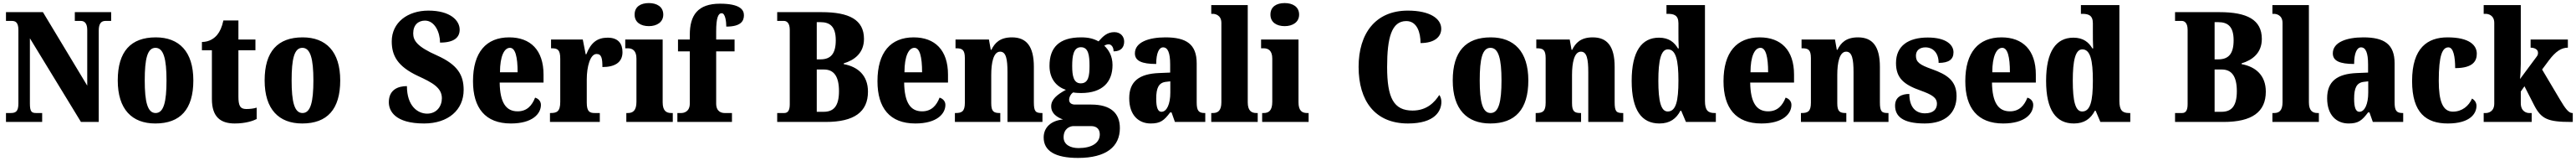

<svg xmlns="http://www.w3.org/2000/svg" viewBox="-20 -793 16801 1047"><path d="M19 0H255V-58H217C187 -58 175 -65 175 -120V-544L508 0H624V-594C624 -641 641 -657 668 -657H705V-714H468V-657H507C530 -657 549 -643 549 -598V-236L260 -714H19V-657H56C79 -657 100 -650 100 -598V-120C100 -65 80 -58 48 -58H19Z M993 10C1156 10 1241 -82 1241 -270C1241 -458 1148 -550 996 -550C833 -550 748 -458 748 -270C748 -82 841 10 993 10ZM995 -58C942 -58 924 -131 924 -270C924 -410 941 -482 994 -482C1047 -482 1066 -410 1066 -270C1066 -131 1048 -58 995 -58Z M1511 10C1584 10 1633 -8 1654 -19V-93C1635 -87 1611 -84 1586 -84C1545 -84 1535 -108 1535 -165V-466H1646V-536H1535V-660H1437C1428 -617 1413 -586 1397 -567C1380 -546 1347 -520 1297 -520V-466H1362V-149C1362 -31 1420 10 1511 10Z M1951 10C2114 10 2199 -82 2199 -270C2199 -458 2106 -550 1954 -550C1791 -550 1706 -458 1706 -270C1706 -82 1799 10 1951 10ZM1953 -58C1900 -58 1882 -131 1882 -270C1882 -410 1899 -482 1952 -482C2005 -482 2024 -410 2024 -270C2024 -131 2006 -58 1953 -58Z M2746 10C2903 10 3004 -78 3004 -208C3004 -305 2965 -372 2831 -432C2699 -490 2675 -530 2675 -576C2675 -632 2709 -659 2752 -659C2815 -659 2850 -583 2850 -516C2945 -516 2978 -552 2978 -600C2978 -660 2917 -724 2774 -724C2639 -724 2535 -647 2535 -524C2535 -431 2573 -361 2706 -299C2802 -255 2862 -222 2862 -154C2862 -102 2828 -54 2766 -54C2704 -54 2634 -104 2634 -233C2575 -233 2516 -209 2516 -128C2516 -72 2556 10 2746 10Z M3312 10C3454 10 3508 -54 3508 -111C3508 -135 3491 -152 3470 -158C3450 -107 3417 -69 3356 -69C3280 -69 3241 -126 3239 -256H3525V-308C3525 -467 3440 -550 3301 -550C3151 -550 3065 -453 3065 -265C3065 -91 3145 10 3312 10ZM3356 -323H3241C3241 -426 3268 -482 3306 -482C3341 -482 3356 -423 3356 -323Z M3567 0H3892V-58H3860C3827 -58 3807 -66 3807 -125V-277C3807 -358 3829 -442 3871 -442C3904 -442 3909 -412 3909 -357C3987 -357 4040 -385 4040 -454C4040 -508 4013 -548 3944 -548C3875 -548 3834 -516 3804 -440H3800L3781 -536H3574V-479H3578C3617 -479 3634 -470 3634 -411V-130C3634 -67 3611 -58 3571 -58H3567Z M4212 -623C4263 -623 4306 -648 4306 -698C4306 -750 4263 -773 4212 -773C4159 -773 4119 -750 4119 -698C4119 -648 4159 -623 4212 -623ZM4065 0H4368V-58H4358C4325 -58 4302 -73 4302 -128V-536H4058V-479H4075C4106 -479 4131 -463 4131 -412V-131C4131 -74 4108 -58 4075 -58H4065Z M4398 0H4754V-58H4707C4687 -58 4651 -65 4651 -120V-459H4771V-536H4651V-589C4651 -679 4665 -707 4687 -707C4711 -707 4717 -650 4717 -620C4812 -620 4832 -656 4832 -694C4832 -729 4807 -769 4676 -769C4531 -769 4479 -694 4479 -567V-536H4402V-459H4479V-120C4479 -65 4439 -58 4423 -58H4398Z M5049 0H5366C5551 0 5641 -65 5641 -197C5641 -303 5575 -359 5483 -376V-381C5553 -402 5615 -448 5615 -540C5615 -665 5518 -714 5339 -714H5049V-657H5093C5110 -657 5131 -645 5131 -599V-115C5131 -77 5120 -58 5095 -58H5049ZM5331 -407H5307V-649H5330C5394 -649 5431 -620 5431 -531C5431 -442 5397 -407 5331 -407ZM5352 -66H5307V-341H5354C5419 -341 5452 -296 5452 -200C5452 -100 5415 -66 5352 -66Z M5950 10C6092 10 6146 -54 6146 -111C6146 -135 6129 -152 6108 -158C6088 -107 6055 -69 5994 -69C5918 -69 5879 -126 5877 -256H6163V-308C6163 -467 6078 -550 5939 -550C5789 -550 5703 -453 5703 -265C5703 -91 5783 10 5950 10ZM5994 -323H5879C5879 -426 5906 -482 5944 -482C5979 -482 5994 -423 5994 -323Z M6208 0H6504V-58H6501C6462 -58 6445 -67 6445 -122V-305C6445 -384 6459 -457 6503 -457C6542 -457 6551 -408 6551 -323V0H6779V-58H6775C6735 -58 6723 -67 6723 -128V-358C6723 -493 6674 -550 6580 -550C6502 -550 6468 -514 6446 -469H6442L6430 -536H6212V-479H6216C6255 -479 6273 -470 6273 -415V-125C6273 -67 6252 -58 6212 -58H6208Z M7011 234C7196 234 7284 160 7284 40C7284 -58 7223 -113 7097 -113H6991C6971 -113 6953 -122 6953 -144C6953 -165 6968 -186 6980 -192C6991 -189 7019 -188 7031 -188C7173 -188 7236 -262 7236 -370C7236 -429 7211 -469 7182 -496C7189 -499 7198 -505 7211 -505C7223 -505 7243 -493 7243 -459C7295 -459 7312 -489 7312 -523C7312 -555 7289 -584 7248 -584C7201 -584 7174 -557 7145 -524C7111 -542 7079 -550 7031 -550C6888 -550 6825 -484 6825 -365C6825 -279 6872 -228 6932 -209C6875 -178 6836 -147 6836 -102C6836 -53 6876 -30 6913 -16C6836 -9 6787 35 6787 101C6787 188 6861 234 7011 234ZM7029 -251C6982 -251 6973 -300 6973 -364C6973 -431 6982 -486 7030 -486C7079 -486 7086 -433 7086 -365C7086 -299 7079 -251 7029 -251ZM7014 170C6962 170 6917 148 6917 100C6917 44 6957 27 6982 27H7096C7136 27 7153 50 7153 81C7153 137 7100 170 7014 170Z M7485 10C7548 10 7572 -9 7612 -62H7621L7643 0H7841V-58H7837C7797 -58 7785 -74 7785 -128V-381C7785 -506 7717 -550 7581 -550C7473 -550 7382 -519 7382 -446C7382 -397 7427 -377 7521 -377C7521 -447 7539 -485 7566 -485C7597 -485 7612 -449 7612 -374V-321L7540 -318C7410 -313 7345 -264 7345 -154C7345 -42 7408 10 7485 10ZM7555 -66C7531 -66 7521 -96 7521 -151C7521 -221 7537 -256 7586 -261L7613 -264V-191C7613 -116 7590 -66 7555 -66Z M7880 0H8183V-58H8174C8142 -58 8118 -73 8118 -128V-760H7880V-703H7891C7904 -703 7946 -696 7946 -644V-128C7946 -73 7923 -58 7891 -58H7880Z M8359 -623C8410 -623 8453 -648 8453 -698C8453 -750 8410 -773 8359 -773C8306 -773 8266 -750 8266 -698C8266 -648 8306 -623 8359 -623ZM8212 0H8515V-58H8505C8472 -58 8449 -73 8449 -128V-536H8205V-479H8222C8253 -479 8278 -463 8278 -412V-131C8278 -74 8255 -58 8222 -58H8212Z M9163 10C9341 10 9381 -73 9381 -131C9381 -146 9376 -166 9367 -175C9338 -130 9288 -74 9193 -74C9070 -74 9027 -156 9027 -358C9027 -547 9056 -656 9152 -656C9223 -656 9245 -580 9245 -513C9337 -513 9380 -554 9380 -606C9380 -671 9308 -724 9162 -724C8951 -724 8841 -575 8841 -358C8841 -137 8948 10 9163 10Z M9700 10C9863 10 9948 -82 9948 -270C9948 -458 9855 -550 9703 -550C9540 -550 9455 -458 9455 -270C9455 -82 9548 10 9700 10ZM9702 -58C9649 -58 9631 -131 9631 -270C9631 -410 9648 -482 9701 -482C9754 -482 9773 -410 9773 -270C9773 -131 9755 -58 9702 -58Z M9996 0H10292V-58H10289C10250 -58 10233 -67 10233 -122V-305C10233 -384 10247 -457 10291 -457C10330 -457 10339 -408 10339 -323V0H10567V-58H10563C10523 -58 10511 -67 10511 -128V-358C10511 -493 10462 -550 10368 -550C10290 -550 10256 -514 10234 -469H10230L10218 -536H10000V-479H10004C10043 -479 10061 -470 10061 -415V-125C10061 -67 10040 -58 10000 -58H9996Z M10803 10C10871 10 10913 -21 10940 -73H10945L10976 0H11171V-58H11163C11120 -58 11100 -75 11100 -137V-760H10849V-703H10857C10895 -703 10927 -696 10927 -642V-590C10927 -551 10927 -508 10929 -478H10924C10900 -518 10865 -548 10800 -548C10688 -548 10622 -460 10622 -267C10622 -75 10688 10 10803 10ZM10857 -68C10813 -68 10796 -135 10796 -268C10796 -400 10813 -472 10858 -472C10911 -472 10927 -400 10927 -269C10927 -136 10911 -68 10857 -68Z M11468 10C11610 10 11664 -54 11664 -111C11664 -135 11647 -152 11626 -158C11606 -107 11573 -69 11512 -69C11436 -69 11397 -126 11395 -256H11681V-308C11681 -467 11596 -550 11457 -550C11307 -550 11221 -453 11221 -265C11221 -91 11301 10 11468 10ZM11512 -323H11397C11397 -426 11424 -482 11462 -482C11497 -482 11512 -423 11512 -323Z M11726 0H12022V-58H12019C11980 -58 11963 -67 11963 -122V-305C11963 -384 11977 -457 12021 -457C12060 -457 12069 -408 12069 -323V0H12297V-58H12293C12253 -58 12241 -67 12241 -128V-358C12241 -493 12192 -550 12098 -550C12020 -550 11986 -514 11964 -469H11960L11948 -536H11730V-479H11734C11773 -479 11791 -470 11791 -415V-125C11791 -67 11770 -58 11730 -58H11726Z M12533 10C12671 10 12741 -61 12741 -168C12741 -270 12676 -309 12581 -343C12498 -372 12476 -390 12476 -431C12476 -466 12502 -485 12538 -485C12586 -485 12624 -450 12624 -384C12691 -384 12721 -407 12721 -453C12721 -501 12674 -549 12553 -549C12428 -549 12346 -496 12346 -383C12346 -284 12399 -242 12507 -204C12579 -178 12613 -159 12613 -118C12613 -85 12592 -56 12535 -56C12476 -56 12433 -94 12433 -182C12382 -182 12340 -162 12340 -106C12340 -41 12384 10 12533 10Z M13045 10C13187 10 13241 -54 13241 -111C13241 -135 13224 -152 13203 -158C13183 -107 13150 -69 13089 -69C13013 -69 12974 -126 12972 -256H13258V-308C13258 -467 13173 -550 13034 -550C12884 -550 12798 -453 12798 -265C12798 -91 12878 10 13045 10ZM13089 -323H12974C12974 -426 13001 -482 13039 -482C13074 -482 13089 -423 13089 -323Z M13506 10C13574 10 13616 -21 13643 -73H13648L13679 0H13874V-58H13866C13823 -58 13803 -75 13803 -137V-760H13552V-703H13560C13598 -703 13630 -696 13630 -642V-590C13630 -551 13630 -508 13632 -478H13627C13603 -518 13568 -548 13503 -548C13391 -548 13325 -460 13325 -267C13325 -75 13391 10 13506 10ZM13560 -68C13516 -68 13499 -135 13499 -268C13499 -400 13516 -472 13561 -472C13614 -472 13630 -400 13630 -269C13630 -136 13614 -68 13560 -68Z M14166 0H14483C14668 0 14758 -65 14758 -197C14758 -303 14692 -359 14600 -376V-381C14670 -402 14732 -448 14732 -540C14732 -665 14635 -714 14456 -714H14166V-657H14210C14227 -657 14248 -645 14248 -599V-115C14248 -77 14237 -58 14212 -58H14166ZM14448 -407H14424V-649H14447C14511 -649 14548 -620 14548 -531C14548 -442 14514 -407 14448 -407ZM14469 -66H14424V-341H14471C14536 -341 14569 -296 14569 -200C14569 -100 14532 -66 14469 -66Z M14801 0H15104V-58H15095C15063 -58 15039 -73 15039 -128V-760H14801V-703H14812C14825 -703 14867 -696 14867 -644V-128C14867 -73 14844 -58 14812 -58H14801Z M15298 10C15361 10 15385 -9 15425 -62H15434L15456 0H15654V-58H15650C15610 -58 15598 -74 15598 -128V-381C15598 -506 15530 -550 15394 -550C15286 -550 15195 -519 15195 -446C15195 -397 15240 -377 15334 -377C15334 -447 15352 -485 15379 -485C15410 -485 15425 -449 15425 -374V-321L15353 -318C15223 -313 15158 -264 15158 -154C15158 -42 15221 10 15298 10ZM15368 -66C15344 -66 15334 -96 15334 -151C15334 -221 15350 -256 15399 -261L15426 -264V-191C15426 -116 15403 -66 15368 -66Z M15945 10C16090 10 16132 -54 16132 -105C16132 -125 16121 -142 16103 -152C16082 -104 16038 -67 15978 -67C15912 -67 15886 -135 15886 -267C15886 -435 15910 -485 15949 -485C15982 -485 15993 -422 15993 -350C16116 -350 16134 -402 16134 -444C16134 -498 16087 -550 15943 -550C15814 -550 15712 -483 15712 -266C15712 -58 15805 10 15945 10Z M16179 0H16492V-58H16475C16461 -58 16421 -66 16421 -122V-198L16445 -232L16509 -107C16555 -19 16598 0 16748 0H16760V-58H16756C16734 -58 16711 -87 16678 -143L16560 -341L16604 -400C16649 -460 16687 -483 16728 -483V-536H16485V-483C16514 -483 16533 -469 16533 -452C16533 -447 16535 -437 16524 -424L16416 -279C16418 -294 16421 -344 16421 -378V-760H16179V-703H16193C16206 -703 16248 -696 16248 -644V-120C16248 -65 16207 -58 16193 -58H16179Z"/></svg>

Font: Noto Serif Bengali Condensed Black
Style: Regular
Weight: 900
Width: 3
Designer: Juan Bruce, Universal Thirst, Indian Type Foundry and the Monotype Design Team.
Foundry: Monotype Imaging Inc.
Version: Version 2.003